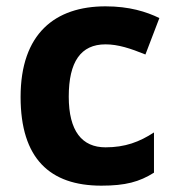

<svg xmlns="http://www.w3.org/2000/svg" viewBox="-20 -642 554 606"><path d="M300 -56C376 -56 420 -68 466 -97V-224C420 -194 375 -177 313 -177C239 -177 197 -228 197 -337C197 -447 235 -502 313 -502C353 -502 392 -489 439 -470L483 -585C442 -605 388 -622 313 -622C154 -622 45 -536 45 -336C45 -142 137 -56 300 -56Z"/></svg>

Font: Noto Sans Malayalam UI
Style: Bold
Weight: 700
Designer: Jelle Bosma - Monotype Design Team
Foundry: Monotype Imaging Inc.
Version: Version 2.104